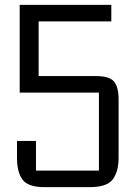

<svg xmlns="http://www.w3.org/2000/svg" viewBox="-20 -770 558 790"><path d="M374 -457Q431 -457 449.5 -434Q468 -411 468 -360V-121Q468 -64 444 -32Q420 0 349 0H163Q96 0 73 -30.5Q50 -61 50 -120V-190H128V-68H387V-389H61V-750H438V-682H139V-457Z"/></svg>

Font: Kelly Slab
Style: Regular
Weight: 400
Designer: Denis Masharov
Foundry: Denis Masharov
Version: Version 1.001